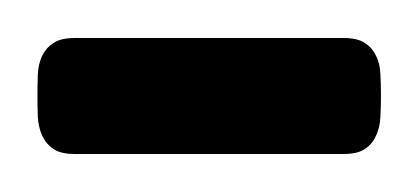

<svg xmlns="http://www.w3.org/2000/svg" viewBox="-49 -81 221 101"><path d="M151.4 -30.8Q151.4 -24.9 151.1 -19.5Q150.9 -14.2 148.9 -9.8Q147 -5.4 143.1 -2.7Q139.2 0 131.8 0H-9.8Q-17.1 0 -21 -2.7Q-24.9 -5.4 -26.9 -9.8Q-28.8 -14.2 -29.1 -19.5Q-29.3 -24.9 -29.3 -30.8Q-29.3 -36.6 -29.1 -42Q-28.8 -47.4 -26.9 -51.5Q-24.9 -55.7 -21 -58.3Q-17.1 -61 -9.8 -61H131.8Q139.2 -61 143.1 -58.3Q147 -55.7 148.9 -51.5Q150.9 -47.4 151.1 -42Q151.4 -36.6 151.4 -30.8Z"/></svg>

Font: Scheherazade
Style: Regular
Weight: 400
Designer: SIL International
Foundry: SIL International
Version: Version 2.100 (build 932/914)